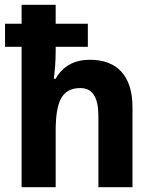

<svg xmlns="http://www.w3.org/2000/svg" viewBox="-20 -780 640 800"><path d="M212 -760H70V-681H1V-585H70V0H212V-234C212 -356 237 -413 315 -413C366 -413 390 -374 390 -296V0H532V-333C532 -467 465 -531 355 -531C292 -531 242 -506 212 -452H204C208 -477 212 -524 212 -567V-585H346V-681H212Z"/></svg>

Font: Noto Sans Arabic UI SmCn
Style: Bold
Weight: 700
Width: 4
Designer: Monotype Design Team, Nadine Chahine and Nizar Qandah
Foundry: Monotype Imaging Inc.
Version: Version 2.010